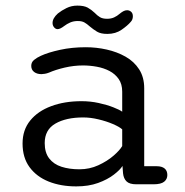

<svg xmlns="http://www.w3.org/2000/svg" viewBox="-20 -656 659 685"><path d="M466.5 1.5Q442 1.5 431.5 -8.8Q421 -19 419 -37.5L417 -64Q408.5 -50 386 -32.8Q363.5 -15.5 329.8 -3.2Q296 9 252 9Q197 9 153.8 -8.2Q110.5 -25.5 85.5 -59.5Q60.5 -93.5 60.5 -144Q60.5 -192.5 87.8 -226Q115 -259.5 162.5 -277.2Q210 -295 271 -295Q302.5 -295 332.2 -288.5Q362 -282 384.2 -273.2Q406.5 -264.5 416 -257.5V-329Q416 -356 403.5 -374Q391 -392 370.5 -402.8Q350 -413.5 325.2 -418Q300.5 -422.5 276 -422.5Q243.5 -422.5 210.5 -414.8Q177.5 -407 155 -397Q147.5 -394 140.2 -392.8Q133 -391.5 128 -391.5Q112 -391.5 101.8 -399.2Q91.5 -407 91.5 -421Q91.5 -434 101.5 -442.2Q111.5 -450.5 126 -457Q152 -469 194.2 -478.2Q236.5 -487.5 286 -487.5Q324 -487.5 360.8 -479.2Q397.5 -471 428 -453.8Q458.5 -436.5 476.5 -408.5Q494.5 -380.5 494.5 -341V-63H538.5Q557.5 -63 567.2 -55Q577 -47 577 -31.5Q577 -17 565.8 -7.8Q554.5 1.5 527.5 1.5ZM416 -194.5Q406 -203.5 382.8 -213.5Q359.5 -223.5 331.2 -230.2Q303 -237 277 -237Q215.5 -237 177.5 -215Q139.5 -193 139.5 -145.5Q139.5 -111.5 155.5 -90.8Q171.5 -70 199.5 -61Q227.5 -52 263.5 -52Q299.5 -52 331 -66.5Q362.5 -81 385 -100.5Q407.5 -120 416 -135ZM363 -535Q339.5 -535 326.2 -543Q313 -551 300.5 -561.5Q290 -571 281 -576Q272 -581 257.5 -581Q242.5 -581 230.5 -575.8Q218.5 -570.5 209.5 -563.5Q194.5 -552 185.5 -552Q178.5 -552 173 -558.5Q167.5 -565 167.5 -574Q167.5 -591 186.5 -608Q199.5 -618.5 217.2 -627.2Q235 -636 256 -636Q279.5 -636 292.8 -628.8Q306 -621.5 317.5 -610.5Q327 -600.5 336.5 -594.8Q346 -589 362 -589Q376.5 -589 387.2 -594Q398 -599 406.5 -606.5Q413 -612 419.8 -615.8Q426.5 -619.5 433.5 -619.5Q441.5 -619.5 447.8 -614Q454 -608.5 454 -598Q454 -585.5 446 -577.5Q435.5 -565 414 -550Q392.5 -535 363 -535Z"/></svg>

Font: Sono Monospace
Style: Regular
Weight: 400
Designer: Tyler Finck
Foundry: Tyler Finck
Version: Version 2.112